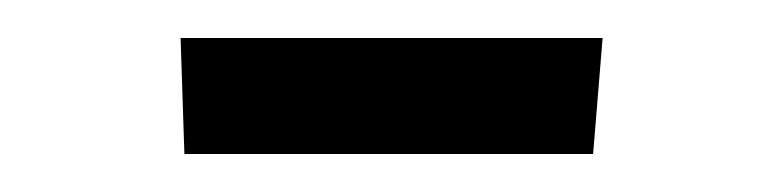

<svg xmlns="http://www.w3.org/2000/svg" viewBox="-20 -306 411 101"><path d="M77 -225 75 -286H297L292 -225Z"/></svg>

Font: Andada Pro
Style: Regular
Weight: 400
Designer: Carolina Giovagnoli
Foundry: Huerta Tipografica
Version: Version 3.003